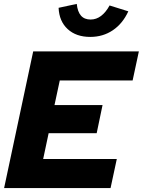

<svg xmlns="http://www.w3.org/2000/svg" viewBox="-20 -963 731 983"><path d="M1 0 150 -700H691L659 -551H286L259 -425H505L475 -281H229L201 -149H578L546 0ZM444 -863Q473 -863 497.5 -881.5Q522 -900 541 -935L637 -905Q608 -842 557.5 -808Q507 -774 442 -774Q370 -774 326.5 -814Q283 -854 280 -923L373 -943Q377 -903 394.5 -883Q412 -863 444 -863Z"/></svg>

Font: Red Hat Display Black
Style: Italic
Weight: 900
Italic angle: -12°
Designer: Pentagram / MCKL
Foundry: Pentagram / MCKL
Version: Version 1.003; Red Hat Display Black Italic